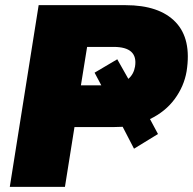

<svg xmlns="http://www.w3.org/2000/svg" viewBox="-20 -725 749 745"><path d="M18 0 130 -705H467Q598 -705 661 -639.5Q724 -574 704 -448Q694 -390 658 -341Q622 -292 562 -263L593 -205L500 -148L456 -233Q440 -232 422 -232H269L232 0ZM294 -394H373L347 -443L435 -495L478 -419Q499 -437 504 -467Q516 -543 421 -543H318Z"/></svg>

Font: Mulish ExtraBlack
Style: Italic
Weight: 1000
Italic angle: -9°
Designer: Vernon Adams
Foundry: Vernon Adams
Version: Version 3.603; ttfautohint (v1.8.3)